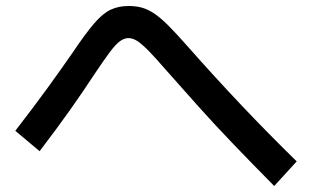

<svg xmlns="http://www.w3.org/2000/svg" viewBox="-20 -660 1040 640"><path d="M894 -40Q820 -115 758 -179.5Q696 -244 641.5 -305Q587 -366 533 -427Q496 -470 473.5 -492.5Q451 -515 436.5 -524Q422 -533 408 -533Q395 -533 381 -523.5Q367 -514 347 -487.5Q327 -461 293 -410Q259 -358 216 -297Q173 -236 112 -156L31 -224Q93 -304 139 -367.5Q185 -431 221 -483Q264 -547 293 -581Q322 -615 348.5 -627.5Q375 -640 408 -640Q433 -640 453 -634.5Q473 -629 494 -615Q515 -601 541 -575Q567 -549 604 -507Q695 -404 783.5 -310.5Q872 -217 969 -122Z"/></svg>

Font: M PLUS 2 Medium
Style: Regular
Weight: 500
Designer: Coji Morishita
Foundry: UNDERFOREST DESIGN
Version: Version 1.001